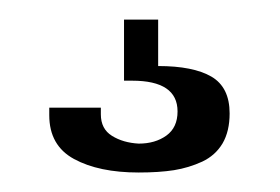

<svg xmlns="http://www.w3.org/2000/svg" viewBox="-20 -29 289 198"><path d="M30.8 82H84V88.9Q84 104 95.5 111.1Q106.9 118.2 123 119.1Q140.1 119.1 151.6 110.8Q163.1 102.5 163.1 85.9Q163.1 54.2 116.2 54.2H107.9V-8.8H143.1V39.1Q179.2 39.1 198 50Q216.8 61 216.8 87.9Q216.8 106.4 209.5 118.9Q202.1 131.3 188.5 137.7Q174.8 144 159.4 146.5Q144 148.9 123 148.9Q82 148.9 56.4 135Q30.8 121.1 30.8 89.8Z"/></svg>

Font: Bebas Neue Regular
Style: Regular
Weight: 400
Designer: Ryoichi Tsunekawa
Foundry: Ryoichi Tsunekawa
Version: Version 001.003